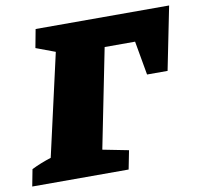

<svg xmlns="http://www.w3.org/2000/svg" viewBox="-118 -740 860 820"><g transform="rotate(-10 312.0 -330.0)"><path d="M667 -660 612 -386H523L497 -533H365L279 -103L391 -81L375 0H-43L-29 -73Q-9 -83 12.5 -91.5Q34 -100 56 -107L156 -549L73 -580L88 -660Z"/></g></svg>

Font: Piazzolla SC Black
Style: Italic
Weight: 900
Italic angle: -11.3°
Designer: Juan Pablo del Peral
Foundry: Huerta Tipografica
Version: Version 1.330